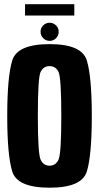

<svg xmlns="http://www.w3.org/2000/svg" viewBox="-20 -891 474 916"><path d="M216.5 4.5Q62 4.5 38.2 -73.5Q14.5 -151.5 14.5 -337.5Q14.5 -523.5 38.2 -602Q62 -680.5 216.5 -680.5Q371 -680.5 394.5 -601.8Q418 -523 418 -337.5Q418 -151.5 394.5 -73.5Q371 4.5 216.5 4.5ZM216.5 -100.5Q245.5 -100.5 259 -128.8Q272.5 -157 272.5 -337.5Q272.5 -521.5 259 -548.5Q245.5 -575.5 216.5 -575.5Q187.5 -575.5 174 -548.5Q160.5 -521.5 160.5 -337.5Q160.5 -157 174 -128.8Q187.5 -100.5 216.5 -100.5ZM217 -696Q199 -696 186.2 -708.8Q173.5 -721.5 173.5 -739.5Q173.5 -757.5 186.2 -770Q199 -782.5 217 -782.5Q234.5 -782.5 247.2 -770Q260 -757.5 260 -739.5Q260 -721.5 247.5 -708.8Q235 -696 217 -696ZM99.5 -817V-871H334.5V-817Z"/></svg>

Font: Anybody Condensed Regular
Style: Bold
Weight: 700
Width: 3
Designer: Tyler Finck
Foundry: Etcetera Type Company
Version: Version 1.010; ttfautohint (v1.8.3) -l 8 -r 50 -G 200 -x 14 